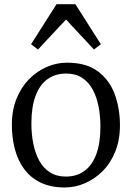

<svg xmlns="http://www.w3.org/2000/svg" viewBox="-20 -858 611 890"><path d="M35 -279.5Q35 -347.5 56.8 -401Q78.5 -454.5 115.2 -491.5Q152 -528.5 197.5 -548Q243 -567.5 290.5 -567.5Q379.5 -567.5 433.5 -527.5Q487.5 -487.5 511.8 -421.2Q536 -355 536 -277.5Q536 -209.5 514.5 -155.8Q493 -102 456 -65Q419 -28 373.5 -8.5Q328 11 280.5 11Q214 11 167 -12.2Q120 -35.5 91 -75.8Q62 -116 48.5 -168.5Q35 -221 35 -279.5ZM285.5 -39.5Q335.5 -39.5 371.5 -65.8Q407.5 -92 426.5 -143.5Q445.5 -195 445.5 -271Q445.5 -320.5 436.8 -364.8Q428 -409 409.5 -443.2Q391 -477.5 360.8 -497.2Q330.5 -517 286.5 -517Q236 -517 200 -491Q164 -465 144.8 -413.5Q125.5 -362 125.5 -285.5Q125.5 -236 134.5 -191.5Q143.5 -147 162.2 -112.8Q181 -78.5 211.8 -59Q242.5 -39.5 285.5 -39.5ZM156 -628.5 124 -653 242 -838.5H329.5L447.5 -653L415.5 -628.5L286 -767.5Z"/></svg>

Font: Merriweather 24pt Light
Style: Regular
Weight: 300
Designer: Eben Sorkin
Foundry: Eben Sorkin
Version: Version 2.100